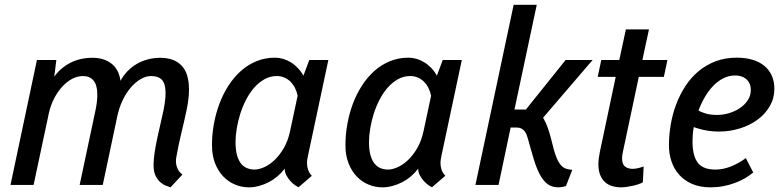

<svg xmlns="http://www.w3.org/2000/svg" viewBox="-20 -782 3302 812"><path d="M218.3 -528.3 209.5 -457.5Q234.9 -494.1 276.6 -515.9Q318.4 -537.6 371.1 -537.6Q419.4 -537.6 450.9 -513.4Q482.4 -489.3 489.7 -440.4Q502.4 -463.9 520.5 -482.2Q538.6 -500.5 560.3 -512.7Q582 -524.9 606.7 -531.2Q631.3 -537.6 656.7 -537.6Q716.8 -537.6 748 -504.6Q779.3 -471.7 779.3 -403.3Q779.3 -364.7 769 -315.9Q758.3 -265.6 746.6 -217.8Q734.9 -169.9 726.1 -119.6Q724.1 -111.3 724.1 -100.6Q724.1 -84.5 730.5 -69.6Q736.8 -54.7 751.5 -43.9L701.2 10.3Q695.8 7.8 683.8 3.9Q671.9 0 659.9 -9.8Q647.9 -19.5 638.7 -37.1Q629.4 -54.7 629.4 -84Q629.4 -106.9 633.8 -136.2Q638.2 -165.5 644.8 -196.5Q651.4 -227.5 658.7 -258.3Q666 -289.1 671.4 -315.4Q680.2 -359.4 680.2 -388.2Q680.2 -427.7 665 -444.1Q649.9 -460.4 619.1 -460.4Q597.2 -460.4 575 -447.5Q552.7 -434.6 533.2 -411.9Q513.7 -389.2 498.8 -358.2Q483.9 -327.1 476.1 -290.5L414.6 0H316.9L383.8 -315.4Q391.6 -352.5 391.6 -380.9Q391.6 -422.4 375.5 -441.4Q359.4 -460.4 331.1 -460.4Q308.1 -460.4 285.9 -449Q263.7 -437.5 244.1 -416.5Q224.6 -395.5 209.5 -366.7Q194.3 -337.9 186.5 -302.7L122.1 0H24.4L136.2 -528.3Z M1151.4 -460.4Q1122.6 -460.4 1098.6 -447Q1074.7 -433.6 1055.2 -411.4Q1035.6 -389.2 1020.8 -360.4Q1005.9 -331.5 996.1 -300.5Q986.3 -269.5 981.2 -238.5Q976.1 -207.5 976.1 -181.6Q976.1 -147 982.7 -124.5Q989.3 -102.1 1000.5 -88.9Q1011.7 -75.7 1026.4 -70.3Q1041 -64.9 1056.6 -64.9Q1073.7 -64.9 1095.7 -74.2Q1117.7 -83.5 1139.4 -103.5Q1161.1 -123.5 1179.4 -154.3Q1197.8 -185.1 1207 -228.5L1238.8 -377.4Q1234.9 -395.5 1227.1 -410.9Q1219.2 -426.3 1207.8 -437.3Q1196.3 -448.2 1181.9 -454.3Q1167.5 -460.4 1151.4 -460.4ZM876.5 -168Q876.5 -212.4 884.5 -257.3Q892.6 -302.2 908 -343.3Q923.3 -384.3 946.3 -419.9Q969.2 -455.6 998.8 -481.9Q1028.3 -508.3 1064.7 -523.2Q1101.1 -538.1 1143.1 -538.1Q1159.7 -538.1 1176.8 -533.2Q1193.8 -528.3 1209.5 -518.8Q1225.1 -509.3 1239 -494.9Q1252.9 -480.5 1263.2 -461.9L1288.1 -528.3H1368.7L1281.7 -119.6Q1280.3 -112.8 1279.3 -106.2Q1278.3 -99.6 1278.3 -92.8Q1278.3 -78.1 1283 -64.2Q1287.6 -50.3 1298.8 -38.6L1242.7 9.8Q1236.8 7.8 1227.1 0.7Q1217.3 -6.3 1207.5 -17.1Q1197.8 -27.8 1190.9 -41Q1184.1 -54.2 1184.1 -68.8Q1170.9 -51.3 1153.8 -36.6Q1136.7 -22 1116.9 -11.7Q1097.2 -1.5 1075.7 4.4Q1054.2 10.3 1032.2 10.3Q1002 10.3 973.9 -1.5Q945.8 -13.2 924.1 -35.9Q902.3 -58.6 889.4 -91.8Q876.5 -125 876.5 -168Z M1715.8 -460.4Q1687 -460.4 1663.1 -447Q1639.2 -433.6 1619.6 -411.4Q1600.1 -389.2 1585.2 -360.4Q1570.3 -331.5 1560.5 -300.5Q1550.8 -269.5 1545.7 -238.5Q1540.5 -207.5 1540.5 -181.6Q1540.5 -147 1547.1 -124.5Q1553.7 -102.1 1564.9 -88.9Q1576.2 -75.7 1590.8 -70.3Q1605.5 -64.9 1621.1 -64.9Q1638.2 -64.9 1660.2 -74.2Q1682.1 -83.5 1703.9 -103.5Q1725.6 -123.5 1743.9 -154.3Q1762.2 -185.1 1771.5 -228.5L1803.2 -377.4Q1799.3 -395.5 1791.5 -410.9Q1783.7 -426.3 1772.2 -437.3Q1760.7 -448.2 1746.3 -454.3Q1731.9 -460.4 1715.8 -460.4ZM1440.9 -168Q1440.9 -212.4 1449 -257.3Q1457 -302.2 1472.4 -343.3Q1487.8 -384.3 1510.7 -419.9Q1533.7 -455.6 1563.2 -481.9Q1592.8 -508.3 1629.2 -523.2Q1665.5 -538.1 1707.5 -538.1Q1724.1 -538.1 1741.2 -533.2Q1758.3 -528.3 1773.9 -518.8Q1789.6 -509.3 1803.5 -494.9Q1817.4 -480.5 1827.6 -461.9L1852.5 -528.3H1933.1L1846.2 -119.6Q1844.7 -112.8 1843.8 -106.2Q1842.8 -99.6 1842.8 -92.8Q1842.8 -78.1 1847.4 -64.2Q1852.1 -50.3 1863.3 -38.6L1807.1 9.8Q1801.3 7.8 1791.5 0.7Q1781.7 -6.3 1772 -17.1Q1762.2 -27.8 1755.4 -41Q1748.5 -54.2 1748.5 -68.8Q1735.4 -51.3 1718.3 -36.6Q1701.2 -22 1681.4 -11.7Q1661.6 -1.5 1640.1 4.4Q1618.7 10.3 1596.7 10.3Q1566.4 10.3 1538.3 -1.5Q1510.3 -13.2 1488.5 -35.9Q1466.8 -58.6 1453.9 -91.8Q1440.9 -125 1440.9 -168Z M2212.9 -194.3Q2210.4 -203.1 2207.3 -211.7Q2204.1 -220.2 2198.7 -227.1Q2193.4 -233.9 2185.1 -238.3Q2176.8 -242.7 2164.1 -242.7H2139.6L2088.4 0H1990.7L2152.3 -761.7H2250L2155.8 -318.8H2204.1L2372.1 -528.3H2486.3L2276.9 -284.2Q2288.6 -264.6 2296.4 -242.2Q2304.2 -219.7 2310.1 -196.8Q2315.9 -173.8 2321.5 -152.3Q2327.1 -130.9 2334.5 -113.3Q2341.8 -95.7 2352.3 -83.3Q2362.8 -70.8 2379.4 -66.9Q2385.3 -65.4 2391.8 -64.7Q2398.4 -64 2400.4 -64L2373.5 4.9Q2372.6 4.9 2369.6 5.9Q2366.7 6.8 2362.3 7.8Q2357.9 8.8 2352.5 9.5Q2347.2 10.3 2342.3 10.3Q2314.9 10.3 2296.6 -2.9Q2278.3 -16.1 2264.2 -42Q2250 -67.9 2238.3 -106Q2226.6 -144 2212.9 -194.3Z M2724.6 -657.7 2696.8 -528.3H2802.7L2787.6 -457H2681.6L2614.3 -139.6Q2612.3 -131.8 2611.6 -125Q2610.8 -118.2 2610.8 -112.3Q2610.8 -87.4 2623.5 -77.6Q2636.2 -67.9 2656.2 -67.9Q2662.6 -67.9 2669.7 -69.1Q2676.8 -70.3 2683.3 -72Q2689.9 -73.7 2694.8 -75.4Q2699.7 -77.1 2702.1 -78.1L2698.7 -11.2Q2692.4 -7.3 2681.4 -3.4Q2670.4 0.5 2657.5 3.4Q2644.5 6.3 2631.3 8.3Q2618.2 10.3 2607.9 10.3Q2587.4 10.3 2569.6 5.1Q2551.8 0 2538.8 -11.7Q2525.9 -23.4 2518.3 -42Q2510.7 -60.5 2510.7 -86.9Q2510.7 -109.4 2516.6 -138.2L2584 -457H2507.8L2522.9 -528.3H2599.1L2627 -657.7Z M3005.4 -64.9Q3037.6 -64.9 3069.6 -77.4Q3101.6 -89.8 3134.3 -113.3L3165.5 -52.7Q3150.4 -39.6 3130.6 -28.1Q3110.8 -16.6 3087.6 -8.1Q3064.5 0.5 3038.3 5.4Q3012.2 10.3 2984.4 10.3Q2939.9 10.3 2907 -4.2Q2874 -18.6 2852.3 -43Q2830.6 -67.4 2819.8 -99.4Q2809.1 -131.3 2809.1 -167Q2809.1 -209.5 2816.4 -253.7Q2823.7 -297.9 2839.1 -339.1Q2854.5 -380.4 2877.7 -416.5Q2900.9 -452.6 2932.9 -479.7Q2964.8 -506.8 3005.6 -522.5Q3046.4 -538.1 3096.2 -538.1Q3132.3 -538.1 3161.6 -529.5Q3190.9 -521 3211.7 -504.2Q3232.4 -487.3 3243.7 -462.9Q3254.9 -438.5 3254.9 -406.2Q3254.9 -366.2 3235.6 -333Q3216.3 -299.8 3183.8 -275.9Q3151.4 -252 3108.9 -238.8Q3066.4 -225.6 3020 -225.6Q2998 -225.6 2979.5 -228.3Q2960.9 -231 2947.3 -234.4Q2933.6 -237.8 2925 -240.7Q2916.5 -243.7 2914.1 -244.6Q2911.1 -229 2909.9 -213.9Q2908.7 -198.7 2908.7 -185.1Q2908.7 -152.8 2914.6 -129.9Q2920.4 -106.9 2932.1 -92.5Q2943.8 -78.1 2962.2 -71.5Q2980.5 -64.9 3005.4 -64.9ZM3089.8 -462.9Q3062.5 -462.9 3039.1 -450.9Q3015.6 -439 2996.1 -418.7Q2976.6 -398.4 2960.9 -371.6Q2945.3 -344.7 2934.1 -314.9Q2941.9 -309.1 2962.6 -302.5Q2983.4 -295.9 3013.2 -295.9Q3038.1 -295.9 3063.2 -303.5Q3088.4 -311 3108.9 -324.7Q3129.4 -338.4 3142.3 -357.9Q3155.3 -377.4 3155.3 -401.4Q3155.3 -417.5 3149.7 -429.2Q3144 -440.9 3134.8 -448.5Q3125.5 -456.1 3113.8 -459.5Q3102.1 -462.9 3089.8 -462.9Z"/></svg>

Font: Ufes Sans
Style: Italic
Weight: 400
Designer: Ricardo Esteves & Filipe Motta
Foundry: ProDesignUfes - Ricardo Esteves, Filipe Motta
Version: Version 2.0